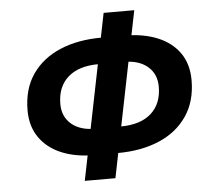

<svg xmlns="http://www.w3.org/2000/svg" viewBox="-50 -717 858 783"><g transform="rotate(-5 379.5 -326.0)"><path d="M265.9 12 402.1 -663.8H527.5L391.3 12ZM313.4 -89.4Q237.7 -89.4 180.4 -113.1Q123.2 -136.8 90.8 -182.8Q58.4 -228.9 58.4 -294.1Q58.4 -381.6 99.7 -441.6Q141 -501.7 214.4 -532.9Q287.7 -564 384.1 -564H480.4Q556.1 -564 613.8 -540.3Q671.5 -516.6 703.5 -471Q735.5 -425.3 735.5 -359.3Q735.5 -272.6 694.1 -212.2Q652.8 -151.7 579.5 -120.6Q506.1 -89.4 409.7 -89.4ZM326 -196.2H430.5Q512.2 -196.2 556.1 -235.4Q600 -274.6 600 -344.6Q600 -396.2 564.6 -426.7Q529.2 -457.3 467.8 -457.3H363.3Q281.6 -457.3 237.7 -418.1Q193.8 -379 193.8 -308.8Q193.8 -257.3 229.3 -226.7Q264.8 -196.2 326 -196.2Z"/></g></svg>

Font: Source Sans 3 VF
Style: Italic
Weight: 200
Italic angle: -11°
Designer: Paul D. Hunt
Foundry: Adobe Systems Incorporated
Version: Version 3.042;hotconv 1.0.118;makeotfexe 2.5.65603